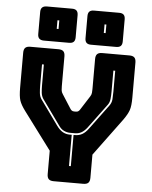

<svg xmlns="http://www.w3.org/2000/svg" viewBox="-62 -998 828 1048"><g transform="rotate(5 352.5 -473.5)"><path d="M434 0H272Q253 0 244.5 -8.5Q236 -17 236 -36V-164L83 -369Q60 -400 52.5 -423Q45 -446 45 -492V-684Q45 -703 53.5 -711.5Q62 -720 81 -720H235Q254 -720 262.5 -711.5Q271 -703 271 -684V-520Q271 -510 272 -499Q273 -488 280 -478L326 -406Q331 -397 336.5 -393Q342 -389 350 -389H360Q368 -389 373.5 -393Q379 -397 384 -406L430 -478Q437 -488 438 -499Q439 -510 439 -520V-684Q439 -703 447.5 -711.5Q456 -720 475 -720H624Q643 -720 651.5 -711.5Q660 -703 660 -684V-492Q660 -446 652 -423Q644 -400 622 -369L470 -163V-36Q470 -17 461.5 -8.5Q453 0 434 0ZM365 -261Q388 -261 405.5 -271Q423 -281 439 -303L539 -438Q551 -454 552.5 -473.5Q554 -493 554 -515V-630H544V-515Q544 -494 542 -474.5Q540 -455 530 -442L430 -307Q415 -288 399.5 -279.5Q384 -271 365 -271H338Q321 -271 304 -279Q287 -287 274 -307L177 -442Q167 -457 165 -475.5Q163 -494 163 -515V-630H153V-515Q153 -493 155 -473Q157 -453 168 -438L265 -303Q281 -281 298.5 -271Q316 -261 338 -261H348V-90H358V-261ZM290 -760H152Q135 -760 126.5 -768Q118 -776 118 -793V-914Q118 -931 126.5 -939Q135 -947 152 -947H290Q307 -947 315 -939Q323 -931 323 -914V-793Q323 -776 315 -768Q307 -760 290 -760ZM548 -760H410Q393 -760 385 -768Q377 -776 377 -793V-914Q377 -931 385 -939Q393 -947 410 -947H548Q565 -947 573 -939Q581 -931 581 -914V-793Q581 -776 573 -768Q565 -760 548 -760ZM226 -830V-877H216V-830ZM484 -830V-877H474V-830Z"/></g></svg>

Font: Bungee Inline
Style: Regular
Weight: 400
Version: Version 1.000;PS 1.0;hotconv 1.0.72;makeotf.lib2.5.5900